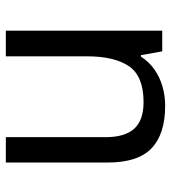

<svg xmlns="http://www.w3.org/2000/svg" viewBox="16 -602 586 658"><g transform="rotate(90 309.0 -273.0)"><path d="M343 -546Q439 -546 488 -499.5Q537 -453 537 -349V0H450V-343Q450 -408 421 -440Q392 -472 330 -472Q241 -472 207 -422Q173 -372 173 -278V0H85V-536H156L169 -463H174Q192 -491 218.5 -509.5Q245 -528 277 -537Q309 -546 343 -546Z"/></g></svg>

Font: Noto Sans Hebrew
Style: Regular
Weight: 400
Designer: Monotype Design Team
Foundry: Monotype Imaging Inc.
Version: Version 2.003;January 10, 2023;FontCreator 14.0.0.2877 64-bi